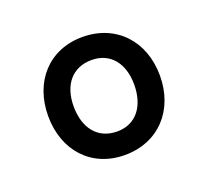

<svg xmlns="http://www.w3.org/2000/svg" viewBox="-66 -809 506 465"><g transform="rotate(-20 186.5 -577.0)"><path d="M185 -425C272 -425 330 -488 330 -577C330 -666 272 -729 185 -729C99 -729 42 -666 42 -577C42 -488 99 -425 185 -425ZM187 -485C136 -485 108 -523 108 -578C108 -633 137 -669 187 -669C235 -669 264 -633 264 -578C264 -523 236 -485 187 -485Z"/></g></svg>

Font: Noto Serif Tamil SemiCondensed
Style: Bold
Weight: 700
Width: 4
Designer: Indian Type Foundry, Tom Grace, and the Monotype Design Team
Foundry: Monotype Imaging Inc.
Version: Version 2.004